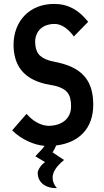

<svg xmlns="http://www.w3.org/2000/svg" viewBox="-20 -732 532 978"><path d="M270 226C253 207 248 189 248 173C248 139 275 112 290 97L306 83L248 44C256 31 262 20 266 9C382 -5 455 -77 455 -199C455 -315 404 -382 286 -411L233 -423C178 -440 160 -466 159 -520C160 -575 199 -610 258 -610C315 -610 356 -546 356 -546L429 -621C382 -681 326 -712 257 -712H255C131 -712 49 -625 49 -503C50 -403 95 -333 209 -305L264 -294C323 -278 342 -250 342 -190C342 -131 299 -91 225 -91C211 -92 164 -96 115 -152L42 -68C89 -21 155 7 207 11C200 22 189 34 174 49L160 64L210 94C198 99 172 129 172 149C173 207 225 226 260 226Z"/></svg>

Font: Mint Spirit
Style: Bold
Weight: 700
Designer: HARENDAL Hirwen
Foundry: Arkandis Digital Foundry.
Version: Version 1.004;FFEdit